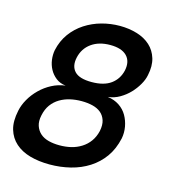

<svg xmlns="http://www.w3.org/2000/svg" viewBox="-121 -735 766 832"><g transform="rotate(15 262.0 -318.5)"><path d="M449.2 -179.2Q438 -128.9 412.6 -93.5Q387.2 -58.1 350.6 -34.7Q314 -11.2 269 0Q224.1 11.2 175.8 11.2Q127 11.2 87.4 0Q47.9 -11.2 21.5 -34.7Q-4.9 -58.1 -15.4 -93.5Q-25.9 -128.9 -15.1 -179.2Q-9.8 -205.1 5.1 -231.4Q20 -257.8 43 -280.5Q65.9 -303.2 94.5 -318.1Q123 -333 154.8 -336.9Q128.9 -339.8 110.8 -354Q92.8 -368.2 82.3 -387.7Q71.8 -407.2 68.8 -429.7Q65.9 -452.1 69.8 -473.1Q79.1 -516.1 103 -549.1Q127 -582 160.9 -604Q194.8 -626 234.9 -637Q274.9 -647.9 315.9 -647.9Q356.9 -647.9 393.1 -637Q429.2 -626 453.1 -604Q477.1 -582 487.1 -549.1Q497.1 -516.1 487.8 -473.1Q483.9 -452.1 470.9 -429.7Q458 -407.2 439.5 -387.7Q420.9 -368.2 396.5 -354Q372.1 -339.8 344.2 -336.9Q374 -333 396.5 -318.1Q418.9 -303.2 431.9 -280.5Q444.8 -257.8 449.5 -231.4Q454.1 -205.1 449.2 -179.2ZM386.2 -466.8Q395 -508.8 371.6 -533Q348.1 -557.1 296.9 -557.1Q246.1 -557.1 212.6 -533Q179.2 -508.8 169.9 -466.8Q161.1 -426.8 182.6 -403.8Q204.1 -380.9 258.8 -380.9Q314 -380.9 345.5 -403.8Q377 -426.8 386.2 -466.8ZM349.1 -185.1Q355 -213.9 348.4 -233.9Q341.8 -253.9 326.9 -266.4Q312 -278.8 289.6 -284.4Q267.1 -290 240.2 -290Q212.9 -290 188.5 -284.4Q164.1 -278.8 143.1 -266.4Q122.1 -253.9 107.4 -233.9Q92.8 -213.9 86.9 -185.1Q81.1 -158.2 87.6 -138.2Q94.2 -118.2 109.1 -105Q124 -91.8 146.5 -85.9Q168.9 -80.1 195.8 -80.1Q223.1 -80.1 247.6 -85.9Q272 -91.8 293 -105Q314 -118.2 328.4 -138.2Q342.8 -158.2 349.1 -185.1Z"/></g></svg>

Font: Anonymous Pro
Style: Bold Italic
Weight: 700
Italic angle: -12°
Monospace: yes
Designer: Mark Simonson
Version: Version 1.003